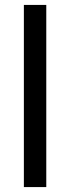

<svg xmlns="http://www.w3.org/2000/svg" viewBox="-20 -760 286 780"><path d="M168 -740V0H77V-740Z"/></svg>

Font: MSTAGE
Style: Regular
Weight: 400
Designer: Ninad Kale (Devanagari), Jonny Pinhorn (Latin)
Foundry: Indian Type Foundry
Version: 4.004